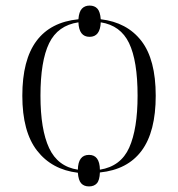

<svg xmlns="http://www.w3.org/2000/svg" viewBox="-20 -611 638 688"><path d="M299 57Q281 57 271 46Q261 35 259 8Q166 -3 113 -71Q60 -139 60 -268Q60 -396 110.5 -464Q161 -532 261 -542Q263 -569 273.5 -580Q284 -591 301 -591Q319 -591 329 -580Q339 -569 341 -542Q435 -531 486.5 -464.5Q538 -398 538 -268Q538 -139 487.5 -71Q437 -3 338 7Q337 35 327 46Q317 57 299 57ZM259 -3Q260 -56 299 -56Q337 -56 338 -3Q413 -15 443 -82Q473 -149 473 -268Q473 -393 442.5 -456.5Q412 -520 341 -531Q339 -479 301 -479Q263 -479 261 -531Q187 -520 156 -456Q125 -392 125 -268Q125 -147 156 -80.5Q187 -14 259 -3Z"/></svg>

Font: Noto Serif Display Light
Style: Regular
Weight: 300
Designer: Monotype Design Team
Foundry: Monotype Imaging Inc.
Version: Version 2.009